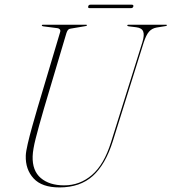

<svg xmlns="http://www.w3.org/2000/svg" viewBox="-20 -808 748 838"><path d="M464.5 -187 601.5 -624Q611 -655 605 -670.5Q599 -686 575 -689L542 -693Q535.5 -694 535.5 -697Q535.5 -700 539.5 -700H705.5Q708.5 -700 708.5 -698Q708.5 -695 702 -694L664.5 -688Q643.5 -684.5 630.8 -670.2Q618 -656 607 -622L472.5 -192Q440.5 -90 385 -40Q329.5 10 239.5 10Q163 10 126.8 -29.2Q90.5 -68.5 92.5 -129Q93 -145.5 101 -180.2Q109 -215 120.8 -256.8Q132.5 -298.5 143.5 -336L242.5 -668Q245 -675.5 240.8 -680Q236.5 -684.5 231 -685L169 -693Q162.5 -694 162.5 -697Q162.5 -700 166.5 -700H356.5Q359.5 -700 359.5 -698Q359.5 -695 353 -694L288 -683Q282 -682.5 277.8 -678.5Q273.5 -674.5 270 -664L171.5 -333Q148 -252 135.8 -203.8Q123.5 -155.5 122.5 -126Q120.5 -63 158 -31Q195.5 1 260 1Q328.5 1 381.2 -44.2Q434 -89.5 464.5 -187ZM365 -780Q366.5 -787.5 374.5 -787.5H555.5Q563.5 -787.5 562 -780Q560 -772.5 552 -772.5H371Q363 -772.5 365 -780Z"/></svg>

Font: Fraunces 144pt Thin
Style: Italic
Weight: 100
Italic angle: -16°
Version: Version 1.000;[b76b70a41]